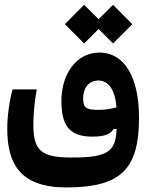

<svg xmlns="http://www.w3.org/2000/svg" viewBox="-20 -571 626 812"><path d="M260.3 221.7C494.6 221.7 567.9 142.1 567.9 -73.7C567.9 -239.3 509.8 -348.6 399.9 -348.6C304.2 -348.6 239.7 -259.3 239.7 -144C239.7 -43 272 6.8 369.1 6.8C421.9 6.8 446.3 -2.9 460.4 -25.4L473.1 -25.9C471.7 12.7 465.8 43.9 443.8 63.5C413.6 90.3 357.9 95.2 281.7 95.2C153.3 95.2 121.1 64.9 121.1 -43C121.1 -93.3 126 -137.7 135.3 -192.9H33.2C20.5 -147.9 10.7 -82 10.7 -26.9C10.7 121.6 65.4 221.7 260.3 221.7ZM458 -387.2 539.6 -468.8 458 -550.8 397 -489.7 335.9 -550.8 254.4 -468.8 335.9 -387.2 397 -448.2ZM472.7 -116.7C446.8 -109.9 421.9 -106.4 394 -106.4C343.8 -106.4 331.5 -116.7 331.5 -154.8C331.5 -198.2 355.5 -230.5 396 -230.5C438.5 -230.5 466.8 -191.9 472.7 -116.7Z"/></svg>

Font: Cascadia Mono SemiBold
Style: Regular
Weight: 600
Monospace: yes
Designer: Aaron Bell
Foundry: Saja Typeworks
Version: Version 2404.023